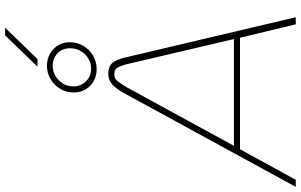

<svg xmlns="http://www.w3.org/2000/svg" viewBox="-262 -918 1145 730"><g transform="rotate(-90 310.0 -552.5)"><path d="M-35 0 322 -654Q340 -686 356.5 -699.5Q373 -713 395 -713Q422 -713 435.5 -698Q449 -683 457 -648L610 0H583L532 -212H108L-8 0ZM121 -235H527L432 -640Q426 -665 418.5 -677.5Q411 -690 393 -690Q377 -690 367.5 -678Q358 -666 345 -645ZM413 -757Q374 -757 349 -782Q324 -807 324 -844Q324 -873 338 -896Q352 -919 375 -932.5Q398 -946 425 -946Q463 -946 489 -921Q515 -896 515 -859Q515 -831 501 -807.5Q487 -784 464 -770.5Q441 -757 413 -757ZM414 -778Q446 -778 469 -801.5Q492 -825 492 -858Q492 -887 473 -905.5Q454 -924 425 -924Q394 -924 370.5 -901Q347 -878 347 -846Q347 -818 366 -798Q385 -778 414 -778ZM422 -982 541 -1105H570L451 -982Z"/></g></svg>

Font: MuseoModerno Thin
Style: Italic
Weight: 100
Italic angle: -9°
Designer: Pablo Cosgaya, Héctor Gatti, Marcela Romero, and the Authors of The MuseoModerno Project.
Foundry: Omnibus-Type Team
Version: Version 1.003